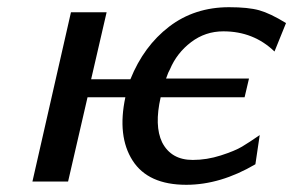

<svg xmlns="http://www.w3.org/2000/svg" viewBox="-20 -504 814 533"><path d="M70 0 177 -470H276L233 -284H342Q379 -376 449.5 -430Q520 -484 616 -484Q669 -484 699.5 -475.5Q730 -467 774 -440L742 -361Q684 -417 600 -417Q550 -417 510.5 -387Q471 -357 452 -312L447 -302L441 -286H671V-285L659 -234H426Q408 -155 430 -109Q455 -60 515 -60Q554 -60 593 -72.5Q632 -85 652 -97Q672 -109 701 -129L689 -48Q592 9 497 9Q391 9 348 -58.5Q305 -126 328 -234H223L169 0Z"/></svg>

Font: Coval
Style: Italic
Weight: 400
Foundry: Context Ltd
Version: Version 001.000